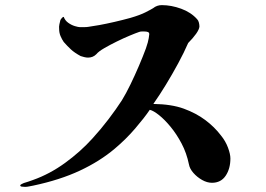

<svg xmlns="http://www.w3.org/2000/svg" viewBox="-20 -720 1040 750"><path d="M880 -101Q880 -61 861.5 -33.5Q843 -6 808 -6Q789 -6 769.5 -17Q750 -28 735.5 -44.5Q721 -61 718 -78Q709 -122 689.5 -159Q670 -196 646.5 -224.5Q623 -253 601 -270.5Q579 -288 565 -291Q544 -260 508 -218Q472 -176 428 -139Q370 -90 292 -53.5Q214 -17 110 5Q103 6 94.5 8Q86 10 78 10Q71 10 65 9Q59 8 59 4Q59 2 64.5 -1Q70 -4 73 -5Q79 -7 90.5 -10.5Q102 -14 109 -17Q174 -40 234 -83.5Q294 -127 341 -179Q374 -215 404 -254.5Q434 -294 456 -328Q472 -354 489.5 -390Q507 -426 523 -463.5Q539 -501 550 -531Q559 -557 561 -571Q563 -585 563 -586V-587Q563 -593 557.5 -595Q552 -597 544 -597Q539 -597 533.5 -597Q528 -597 523 -595Q511 -591 487 -581Q463 -571 436.5 -558Q410 -545 387.5 -532Q365 -519 356 -508Q343 -495 324 -495Q317 -495 309 -497Q301 -499 295 -501Q271 -514 257 -527Q243 -540 229 -556Q222 -566 216.5 -579Q211 -592 211 -607Q210 -616 212 -625Q214 -634 216 -642Q217 -644 221 -649Q225 -654 229 -654Q234 -640 246.5 -631Q259 -622 272.5 -618Q286 -614 292 -614Q296 -614 307 -614Q318 -614 324 -615Q340 -617 367.5 -622Q395 -627 427.5 -634.5Q460 -642 489 -650Q527 -661 549.5 -672.5Q572 -684 578 -688Q593 -700 612 -700Q649 -700 687.5 -686Q726 -672 750 -645Q755 -640 757 -631.5Q759 -623 759 -616Q758 -605 746 -588Q734 -571 715 -552Q699 -515 676 -472.5Q653 -430 628 -389Q603 -348 579 -314Q650 -313 698 -295.5Q746 -278 782 -251Q818 -224 843 -191Q861 -169 870.5 -143.5Q880 -118 880 -101Z"/></svg>

Font: Kaisei Tokumin
Style: Bold
Weight: 700
Designer: Font-Kai, 金井和夫
Foundry: KAZUO KANAI
Version: Version 5.003